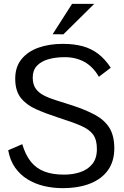

<svg xmlns="http://www.w3.org/2000/svg" viewBox="-20 -953 637 985"><path d="M300.3 12.2Q252 12.2 206.3 1.5Q160.6 -9.3 122.3 -32.5Q84 -55.7 57.9 -92.5Q31.7 -129.4 22 -182.1L94.2 -213.4Q110.4 -158.7 137.9 -124Q165.5 -89.4 207.5 -73.2Q249.5 -57.1 308.6 -57.1Q354 -57.1 392.3 -70.1Q430.7 -83 453.9 -111.8Q477.1 -140.6 477.1 -189Q477.1 -235.8 457.8 -262.5Q438.5 -289.1 394.8 -308.1Q351.1 -327.1 276.4 -350.6Q214.8 -370.6 165.3 -392.6Q115.7 -414.6 86.9 -450.7Q58.1 -486.8 58.1 -549.3Q58.1 -609.9 90.3 -649.4Q122.6 -689 177.5 -708.5Q232.4 -728 301.8 -728Q359.9 -728 404.3 -715.8Q448.7 -703.6 483.9 -676.8Q519 -649.9 548.3 -605.5L487.3 -559.1Q457.5 -610.8 413.3 -635.3Q369.1 -659.7 313 -659.7Q264.6 -659.7 227.5 -648.9Q190.4 -638.2 169.2 -615.2Q147.9 -592.3 147.9 -555.7Q147.9 -520.5 162.8 -499Q177.7 -477.5 205.1 -463.4Q232.4 -449.2 269.5 -438Q306.6 -426.8 351.1 -412.1Q419.9 -389.6 468 -363.5Q516.1 -337.4 541.3 -297.1Q566.4 -256.8 566.4 -191.9Q566.4 -126 534.4 -80.6Q502.4 -35.2 442.9 -11.5Q383.3 12.2 300.3 12.2ZM305.2 -776.9 250 -777.3 349.6 -933.1H463.4Z"/></svg>

Font: Pontano Sans
Style: Regular
Weight: 400
Designer: Vernon Adams
Foundry: Vernon Adams
Version: Version 2.001